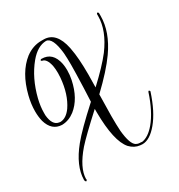

<svg xmlns="http://www.w3.org/2000/svg" viewBox="-155 -675 800 856"><g transform="rotate(-30 245.0 -246.5)"><path d="M135 -494Q137 -497 140 -498Q141 -498 142 -498Q199 -498 213 -431Q216 -415 216 -397Q216 -373 211 -349Q193 -263 140 -221Q110 -198 76 -197Q75 -197 74 -197Q23 -199 6 -257Q0 -281 0 -309Q0 -346 10 -386Q36 -490 100 -540Q138 -568 181 -568Q183 -568 186 -568Q190 -568 193 -568Q258 -568 277 -475Q278 -472 278 -469Q288 -419 288 -334Q288 -305 287 -267Q359 -334 396 -382Q456 -463 456 -537Q456 -542 456 -547Q457 -551 461 -552Q464 -551 466 -547Q466 -539 466 -532Q466 -450 406 -365Q365 -307 286 -232Q284 -153 284 -121Q284 -75 286 -44Q293 28 316 41Q325 46 334 46Q336 46 339 46Q344 47 346 47Q379 42 412 3Q453 -46 481 -132Q483 -135 485 -136Q489 -134 490 -131V-129Q461 -40 420 9Q380 57 342 57Q336 57 330 56Q302 53 280 30Q237 -19 236 -169Q236 -178 236 -186Q142 -100 110 -64Q47 9 46 65Q46 67 47 69V70Q45 73 42 75Q38 73 37 70Q36 67 36 64Q37 -7 102 -87Q140 -134 237 -222Q238 -244 240 -291Q243 -372 243 -409Q243 -445 241 -470Q232 -555 199 -557Q155 -556 115 -508Q63 -445 40 -353Q31 -316 31 -284Q31 -277 31 -271Q36 -218 68 -213Q72 -212 75 -212Q105 -213 130 -248Q166 -301 173 -383Q174 -395 174 -406Q174 -427 171 -444Q162 -486 140 -489Q136 -490 135 -494Z"/></g></svg>

Font: Maria
Style: Christmas
Weight: 400
Designer: Muhammad Yoni
Version: Version 001.000